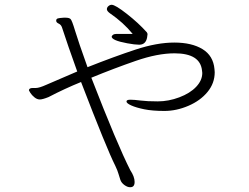

<svg xmlns="http://www.w3.org/2000/svg" viewBox="-20 -751 1040 803"><path d="M447 -598Q451 -609 466 -609H535Q496 -657 439 -696Q427 -705 427 -712.5Q427 -720 433.5 -725.5Q440 -731 447 -731Q462 -731 510.5 -693Q559 -655 594 -616Q597 -612 597 -607.5Q597 -603 595 -593Q589 -564 562 -564Q544 -564 512 -570Q447 -582 447 -598ZM826 -446 825 -455Q818 -528 710 -528Q639 -528 548 -496.5Q457 -465 362 -426Q471 -145 525 -39Q543 -12 543 10Q543 32 525 32H524Q513 32 500.5 23Q488 14 483.5 1.5Q479 -11 475.5 -24Q472 -37 462 -58Q427 -127 319 -408Q250 -380 183 -345Q158 -335 146.5 -335Q135 -335 124 -344Q113 -353 107 -362.5Q101 -372 101 -373Q101 -383 117 -383H130Q144 -383 174 -396.5Q204 -410 303 -452Q263 -563 239 -637Q235 -648 225 -652.5Q215 -657 215 -664.5Q215 -672 222 -674Q229 -676 246 -677H255Q269 -677 275 -671.5Q281 -666 294 -622.5Q307 -579 346 -470Q457 -514 546.5 -543.5Q636 -573 709 -573Q782 -573 827 -545.5Q872 -518 877 -462L878 -449Q878 -403 848 -366.5Q818 -330 768 -308.5Q718 -287 667.5 -287Q617 -287 583 -294Q549 -301 529 -310Q509 -319 509 -326.5Q509 -334 525 -334Q541 -334 568 -330.5Q595 -327 640 -327Q685 -327 730 -344Q775 -361 800.5 -388Q826 -415 826 -446Z"/></svg>

Font: LXGW WenKai Lite Light
Style: Regular
Weight: 300
Designer: LXGW / Fontworks Inc.
Foundry: LXGW / Fontworks Inc.
Version: Version 1.511; March 25, 2025